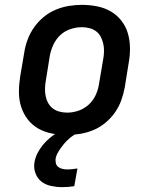

<svg xmlns="http://www.w3.org/2000/svg" viewBox="-20 -548 640 791"><path d="M256 8Q224 8 193.5 2Q163 -4 137.5 -18.5Q112 -33 94 -56.5Q76 -80 67 -108.5Q58 -137 58 -168.5Q58 -200 63 -232L80 -332Q84 -359 94 -385.5Q104 -412 120.5 -435.5Q137 -459 160 -478Q183 -497 209.5 -508Q236 -519 263.5 -523.5Q291 -528 317 -528Q349 -528 379.5 -522Q410 -516 435.5 -501.5Q461 -487 479.5 -463.5Q498 -440 506.5 -411.5Q515 -383 515.5 -351.5Q516 -320 510 -288L494 -188Q489 -161 479.5 -134.5Q470 -108 453.5 -84.5Q437 -61 414 -42Q391 -23 364.5 -12Q338 -1 310 3.5Q282 8 256 8ZM257 -84Q280 -84 303.5 -92Q327 -100 345.5 -117Q364 -134 374.5 -157Q385 -180 388 -203L405 -303Q408 -319 408.5 -335.5Q409 -352 405.5 -367.5Q402 -383 395 -396.5Q388 -410 376 -419Q364 -428 348.5 -432Q333 -436 317 -436Q294 -436 270 -428Q246 -420 228 -403Q210 -386 199.5 -363Q189 -340 185 -317L169 -217Q166 -201 165.5 -184.5Q165 -168 168 -152.5Q171 -137 178.5 -123.5Q186 -110 198 -101Q210 -92 225.5 -88Q241 -84 257 -84ZM236 223Q213 223 190 218Q167 213 150.5 200Q134 187 126 165.5Q118 144 122 121Q125 102 134 84Q143 66 156 50Q169 34 185 20.5Q201 7 218 -3L227 -8H300L299 0Q283 8 269 19.5Q255 31 243.5 45Q232 59 222 74.5Q212 90 209 106Q208 116 210.5 125.5Q213 135 221 140.5Q229 146 238 148Q247 150 257 150Q268 150 278 149Q288 148 299 146L286 219Q274 221 261.5 222Q249 223 236 223Z"/></svg>

Font: Iosevka Etoile Semibold
Style: Italic
Weight: 600
Italic angle: -9°
Designer: Belleve Invis
Foundry: Belleve Invis
Version: Version 22.1.2; ttfautohint (v1.8.4)